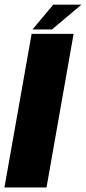

<svg xmlns="http://www.w3.org/2000/svg" viewBox="-30 -824 378 844"><path d="M-10.5 0 109 -675H293.5L174.5 0ZM113 -694.5 204 -803.5H328L198.5 -694.5Z"/></svg>

Font: Anybody ExtraBold
Style: Italic
Weight: 800
Italic angle: -10°
Designer: Tyler Finck
Foundry: Etcetera Type Company
Version: Version 1.010; ttfautohint (v1.8.3) -l 8 -r 50 -G 200 -x 14 